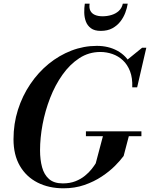

<svg xmlns="http://www.w3.org/2000/svg" viewBox="-20 -1008 811 1038"><path d="M323.5 10Q244 10 183 -21Q122 -52 87.5 -111.2Q53 -170.5 53 -255Q53 -339 77 -414.5Q101 -490 143.8 -553.2Q186.5 -616.5 243.2 -662.8Q300 -709 366.2 -734.5Q432.5 -760 503.5 -760Q566 -760 614.2 -733.8Q662.5 -707.5 688.2 -657.5Q714 -607.5 709.5 -536H695Q697 -586.5 683 -622.8Q669 -659 644.2 -682Q619.5 -705 587.8 -716Q556 -727 522.5 -727Q460 -727 408.8 -693.5Q357.5 -660 317.8 -604Q278 -548 251 -478.5Q224 -409 210.2 -335.8Q196.5 -262.5 196.5 -195.5Q196.5 -144.5 207.5 -104Q218.5 -63.5 245.2 -40Q272 -16.5 319.5 -16.5Q358 -16.5 387.8 -28.2Q417.5 -40 439.2 -57.8Q461 -75.5 475.5 -94Q490 -112.5 497.5 -125L539 -281.5H679L648.5 -165Q631.5 -141.5 601.8 -111.5Q572 -81.5 530.2 -53.8Q488.5 -26 436.5 -8Q384.5 10 323.5 10ZM444.5 -271.5V-298H744.5V-271.5ZM695.5 -536 699 -585.5Q694.5 -610 686.5 -634.8Q678.5 -659.5 663.5 -681L748.5 -750H771L721.5 -536ZM524.5 -841Q491 -841 471.8 -855.2Q452.5 -869.5 444.2 -891.8Q436 -914 435.5 -939.5Q435 -965 438.5 -988H464.5Q461 -965 468.5 -950Q476 -935 493 -927.5Q510 -920 534.5 -920Q559 -920 582 -926.8Q605 -933.5 621.8 -948.5Q638.5 -963.5 644 -988H670.5Q667 -965 657.5 -939.5Q648 -914 630.8 -891.8Q613.5 -869.5 587.5 -855.2Q561.5 -841 524.5 -841Z"/></svg>

Font: Bodoni Moda 9pt SemiBold
Style: Italic
Weight: 600
Italic angle: -13°
Designer: Owen Earl
Foundry: indestructible type
Version: Version 2.004